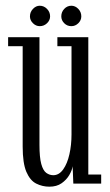

<svg xmlns="http://www.w3.org/2000/svg" viewBox="-20 -656 392 686"><path d="M156.5 11Q131.5 11 109.5 0Q87.5 -11 74.2 -42Q61 -73 61 -132.5V-491H9V-523H121V-138.5Q121 -93.5 127.5 -70Q134 -46.5 145.5 -38.2Q157 -30 170.5 -30Q191 -30 205.8 -50.8Q220.5 -71.5 228 -104.8Q235.5 -138 235.5 -175.5V-491H185V-523H295.5V-32.5H341.5V0H242L239.5 -62Q237.5 -47.5 227.5 -30.5Q217.5 -13.5 200 -1.2Q182.5 11 156.5 11ZM235 -562.5Q220 -562.5 209.5 -573Q199 -583.5 199 -597.5Q199 -613 209.5 -624.2Q220 -635.5 235 -635.5Q249 -635.5 259.8 -624.2Q270.5 -613 270.5 -597.5Q270.5 -583.5 259.8 -573Q249 -562.5 235 -562.5ZM122 -562.5Q108.5 -562.5 97.8 -573Q87 -583.5 87 -597.5Q87 -613 97.8 -624.2Q108.5 -635.5 122 -635.5Q137 -635.5 148 -624.2Q159 -613 159 -597.5Q159 -583.5 148 -573Q137 -562.5 122 -562.5Z"/></svg>

Font: Imbue Thin 10pt Light
Style: Regular
Weight: 300
Version: Version 1.102